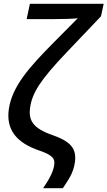

<svg xmlns="http://www.w3.org/2000/svg" viewBox="-20 -780 561 1002"><path d="M205 202H308C336 159 363 125 371 66C381 -7 346 -43 251 -76C151 -111 128 -153 137 -218C148 -296 191 -363 328 -507L507 -695L521 -760H136L119 -680H245C301 -680 372 -682 386 -685L263 -561C134 -431 43 -330 26 -210C11 -104 65 -35 186 6C259 31 267 50 263 81C258 117 236 157 205 202Z"/></svg>

Font: Noto Sans Medium
Style: Italic
Weight: 500
Italic angle: -12°
Designer: Monotype Design Team
Foundry: Monotype Imaging Inc.
Version: Version 2.013